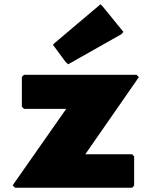

<svg xmlns="http://www.w3.org/2000/svg" viewBox="-20 -869 704 896"><path d="M617 -520H92L82 -510V-371L92 -361H289L39 -4L50 7H597L606 -3V-139L597 -149H378L628 -509ZM227 -660 287 -579 298 -569 546 -709 556 -720 460 -838 449 -849 237 -670Z"/></svg>

Font: Hussar Woodtype
Style: Ultra
Weight: 900
Foundry: Cannot Into Space Fonts
Version: Version 1.07